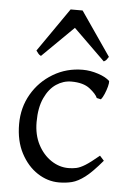

<svg xmlns="http://www.w3.org/2000/svg" viewBox="-53 -758 544 813"><g transform="rotate(5 219.0 -352.0)"><path d="M410 -93Q368 -43 338.5 -20.5Q309 2 283.5 8.5Q258 15 228 15Q180 15 137 -13Q94 -41 66.5 -93Q39 -145 39 -217Q39 -287 72 -344Q105 -401 162 -435Q219 -469 288 -469Q320 -469 353.5 -458Q387 -447 403 -431Q404 -423 400 -407.5Q396 -392 389 -375.5Q382 -359 375 -351L357 -355Q350 -372 322.5 -393.5Q295 -415 244 -415Q210 -415 180 -395Q150 -375 131 -334Q112 -293 112 -232Q112 -177 133.5 -136Q155 -95 189.5 -72Q224 -49 263 -49Q281 -49 297 -52.5Q313 -56 334 -69Q355 -82 392 -113ZM393 -533Q387 -524 384 -520Q381 -516 373 -512L239 -643L106 -512Q98 -516 95 -520Q92 -524 85 -533L214 -719H265Z"/></g></svg>

Font: ChillKai
Style: Regular
Weight: 400
Designer: ChillType
Foundry: 寒蝉字型
Version: Version 2.000